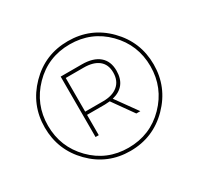

<svg xmlns="http://www.w3.org/2000/svg" viewBox="-145 -865 1068 1032"><g transform="rotate(-30 388.5 -349.0)"><path d="M387 -9Q246 -9 148 -108.5Q50 -208 50 -348Q50 -488 148.5 -588.5Q247 -689 389 -689Q531 -689 629 -589.5Q727 -490 727 -350Q727 -210 628 -109.5Q529 -9 387 -9ZM387 -29Q522 -29 614.5 -123.5Q707 -218 707 -350Q707 -483 615 -576Q523 -669 389 -669Q254 -669 162 -574.5Q70 -480 70 -348Q70 -216 161.5 -122.5Q253 -29 387 -29ZM537 -421Q537 -323 444 -300L539 -168H514L423 -296Q403 -294 392 -294H281V-168H261V-543H392Q462 -543 499.5 -511.5Q537 -480 537 -421ZM281 -314H392Q451 -314 484 -342Q517 -370 517 -421Q517 -471 484.5 -497Q452 -523 392 -523H281Z"/></g></svg>

Font: Montserrat arm Thin
Style: Regular
Weight: 250
Designer: Julieta Ulanovsky
Foundry: Julieta Ulanovsky
Version: Version 6.000;PS 006.000;hotconv 1.0.88;makeotf.lib2.5.64775